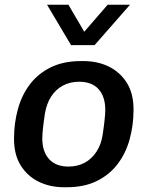

<svg xmlns="http://www.w3.org/2000/svg" viewBox="-20 -778 628 808"><path d="M250 10Q190 10 142.5 -13.5Q95 -37 67 -82Q39 -127 39 -194Q39 -260 55.5 -319.5Q72 -379 106.5 -424Q141 -469 194.5 -495Q248 -521 321 -521H331Q391 -521 438.5 -497.5Q486 -474 514 -429Q542 -384 542 -317Q542 -251 525.5 -191.5Q509 -132 474.5 -87Q440 -42 387 -16Q334 10 260 10ZM268 -77Q306 -77 336 -93Q366 -109 386 -139.5Q406 -170 412 -211Q417 -244 420 -271.5Q423 -299 423 -316Q423 -371 395 -402.5Q367 -434 313 -434Q275 -434 245 -418Q215 -402 195.5 -372Q176 -342 169 -300Q164 -267 161 -239.5Q158 -212 158 -195Q158 -140 186.5 -108.5Q215 -77 268 -77ZM527 -758 378 -588H279L178 -758H268L360 -601H297L433 -758Z"/></svg>

Font: Chivo Medium
Style: Italic
Weight: 500
Italic angle: -8.05°
Designer: Hector Gatti
Foundry: Omnibus-Type
Version: Version 2.002